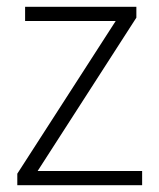

<svg xmlns="http://www.w3.org/2000/svg" viewBox="-20 -546 469 566"><path d="M31 0V-34L321 -484H54V-526H382V-494L91 -42H399V0Z"/></svg>

Font: Archivo SemiCondensed Thin
Style: Regular
Weight: 250
Width: 4
Designer: Hector Gatti
Foundry: Omnibus-Type
Version: Version 2.001